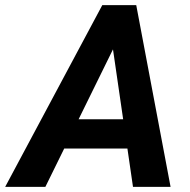

<svg xmlns="http://www.w3.org/2000/svg" viewBox="-71 -731 743 751"><path d="M392.6 -582 106.4 0H-50.8L329.1 -710.9H429.7ZM449.2 0 362.3 -597.2 367.7 -710.9H461.9L596.2 0ZM485.4 -264.6 465.3 -149.9H99.6L119.6 -264.6Z"/></svg>

Font: Roboto
Style: Bold Italic
Weight: 700
Italic angle: -12°
Designer: Christian Robertson
Foundry: Google
Version: Version 3.0